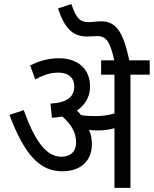

<svg xmlns="http://www.w3.org/2000/svg" viewBox="-20 -916 750 936"><path d="M428 -214C428 -240 423 -263 414 -283C428 -281 441 -280 453 -280C483 -280 510 -283 538 -291V0H616V-552H710V-622H610C579 -771 540 -812 473 -812C451 -812 432 -808 414 -808C365 -808 350 -833 328 -896L263 -875C299 -763 346 -738 407 -738C423 -738 439 -740 455 -740C498 -740 517 -712 537 -622H473V-552H538V-363C507 -354 480 -350 441 -350C418 -350 396 -351 375 -355C369 -363 362 -370 355 -377C395 -404 419 -444 419 -495C419 -575 365 -632 267 -632C208 -632 164 -615 127 -597L152 -529C191 -550 224 -562 266 -562C309 -562 342 -541 342 -494C342 -445 308 -415 226 -411L233 -342C251 -343 268 -345 284 -348C323 -314 351 -273 351 -223C351 -174 321 -152 278 -152C202 -152 146 -238 96 -379L26 -356C101 -158 175 -81 284 -81C367 -81 428 -126 428 -214Z"/></svg>

Font: Noto Sans SemiCondensed
Style: Italic
Weight: 400
Width: 4
Italic angle: -12°
Designer: Monotype Design Team
Foundry: Monotype Imaging Inc.
Version: Version 2.013